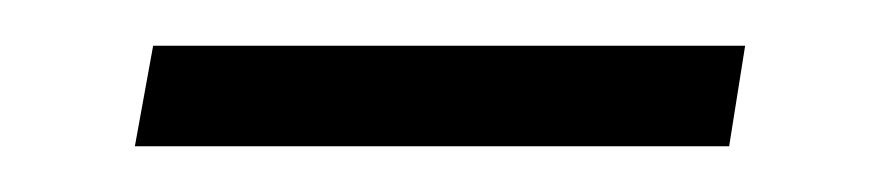

<svg xmlns="http://www.w3.org/2000/svg" viewBox="-20 -308 380 84"><path d="M47 -288H306L299 -244H39Z"/></svg>

Font: Sarabun ExtraLight
Style: Italic
Weight: 275
Italic angle: -10°
Designer: Suppakit Chalermlarp | Katatrad Co.,Ltd.
Foundry: Cadson Demak Co.,Ltd.
Version: Version 1.000; ttfautohint (v1.6)